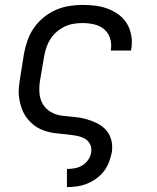

<svg xmlns="http://www.w3.org/2000/svg" viewBox="-20 -548 640 783"><path d="M253 215V141H254Q270 141 286 138Q302 135 316.5 126Q331 117 340.5 102.5Q350 88 352 73Q355 54 346.5 38.5Q338 23 322.5 15.5Q307 8 289 5Q271 2 253 0Q235 -2 217 -3.5Q199 -5 181.5 -9Q164 -13 148 -20Q132 -27 118.5 -37.5Q105 -48 94 -61Q83 -74 75.5 -89.5Q68 -105 63.5 -122Q59 -139 57 -156.5Q55 -174 57 -192.5Q59 -211 62 -230L78 -330Q83 -357 92.5 -384Q102 -411 118.5 -434.5Q135 -458 158 -477Q181 -496 207.5 -507.5Q234 -519 262 -523.5Q290 -528 317 -528Q344 -528 371 -524.5Q398 -521 422 -511.5Q446 -502 466.5 -486.5Q487 -471 499.5 -448.5Q512 -426 516 -399.5Q520 -373 515 -346Q515 -345 515 -344Q515 -343 514 -342H432Q432 -343 432 -343.5Q432 -344 432 -344Q436 -369 429 -391.5Q422 -414 405 -428.5Q388 -443 364.5 -448.5Q341 -454 317 -454Q299 -454 280 -451Q261 -448 243.5 -439.5Q226 -431 211 -418Q196 -405 185.5 -388.5Q175 -372 169 -354Q163 -336 160 -318L143 -218Q139 -193 141 -168Q143 -143 155 -123Q167 -103 188 -91Q209 -79 233.5 -76Q258 -73 283 -71Q308 -69 331 -62.5Q354 -56 375.5 -45.5Q397 -35 412.5 -17.5Q428 0 434 23.5Q440 47 436 73Q432 93 424.5 113Q417 133 404 150Q391 167 373 180Q355 193 335 201Q315 209 294.5 212Q274 215 254 215Z"/></svg>

Font: Iosevka SS04 Extended Oblique
Style: Regular
Weight: 400
Width: 7
Italic angle: -9°
Monospace: yes
Designer: Belleve Invis
Foundry: Belleve Invis
Version: Version 19.0.0; ttfautohint (v1.8.4)